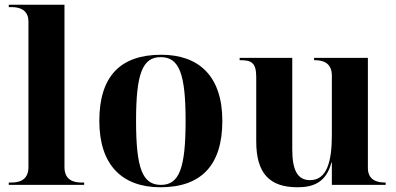

<svg xmlns="http://www.w3.org/2000/svg" viewBox="-20 -780 1672 810"><path d="M17 0H335V-10H323C294 -10 252 -18 252 -75V-760H17V-750H29C57 -750 100 -742 100 -689V-75C100 -18 58 -10 29 -10H17Z M657 10C828 10 918 -82 918 -270C918 -458 820 -549 660 -549C488 -549 399 -458 399 -270C399 -82 497 10 657 10ZM659 0C581 0 554 -70 554 -270C554 -469 581 -539 658 -539C736 -539 763 -469 763 -270C763 -70 736 0 659 0Z M1235 10C1294 10 1355 -5 1378 -94H1380V0H1607V-10H1603C1575 -10 1532 -18 1532 -71V-536H1305V-526H1309C1338 -526 1380 -518 1380 -461V-210C1380 -98 1359 -20 1288 -20C1234 -20 1213 -64 1213 -150V-536H991V-526H994C1039 -526 1061 -517 1061 -455V-183C1061 -48 1118 10 1235 10Z"/></svg>

Font: Noto Serif Display
Style: Bold
Weight: 700
Designer: Monotype Design Team
Foundry: Monotype Imaging Inc.
Version: Version 2.009